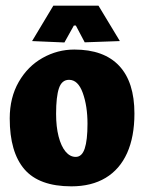

<svg xmlns="http://www.w3.org/2000/svg" viewBox="-20 -639 510 675"><path d="M206.5 -489.7 239.7 -549.3H246.6L277.8 -490.2L401.4 -494.6L326.2 -619.1H167.5L92.8 -494.6ZM452.6 -239.7Q452.6 -350.6 398.9 -407.7Q345.2 -464.8 241.2 -464.8Q182.1 -464.8 129.9 -435.5Q77.6 -406.2 45.9 -351.1Q14.2 -295.9 14.2 -222.7Q14.2 -104 65.9 -43.9Q117.7 16.1 231 16.1Q301.8 16.1 351.3 -13.7Q400.9 -43.5 426.8 -100.8Q452.6 -158.2 452.6 -239.7ZM287.6 -204.1Q287.6 -146 277.8 -116.7Q268.1 -87.4 246.1 -87.4Q226.1 -87.4 210.4 -106.2Q194.8 -125 186 -159.2Q177.2 -193.4 177.2 -238.8Q177.2 -299.3 187.3 -328.9Q197.3 -358.4 222.7 -358.4Q254.4 -358.4 271 -312.3Q287.6 -266.1 287.6 -204.1Z"/></svg>

Font: Neuton ExtraBold
Style: Regular
Weight: 800
Designer: Brian M Zick
Foundry: Brian M Zick
Version: Version 1.560